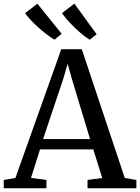

<svg xmlns="http://www.w3.org/2000/svg" viewBox="-30 -1014 754 1034"><path d="M53 -55.5 300 -749H410.5L642 -55.5L704.5 -45V0H441.5V-45L520.5 -55.5L472.5 -209.5H185.5L137 -56L220 -45V0H-10V-45ZM455 -265 356.5 -591 334.5 -670.5 310.5 -589 202 -265ZM263 -800.5Q245.5 -811 223.8 -827.2Q202 -843.5 179.8 -863.2Q157.5 -883 138 -903.5Q118.5 -924 105 -943L171.5 -994L302 -832L264 -800.5ZM452.5 -800.5Q429.5 -814.5 401.5 -838.5Q373.5 -862.5 347.5 -890.2Q321.5 -918 303.5 -943L370.5 -994.5L490.5 -829.5L453.5 -800.5Z"/></svg>

Font: Merriweather 36pt
Style: Regular
Weight: 400
Designer: Eben Sorkin
Foundry: Eben Sorkin
Version: Version 2.100